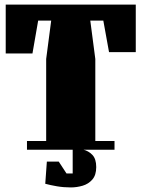

<svg xmlns="http://www.w3.org/2000/svg" viewBox="-20 -655 619 840"><path d="M574 -635V-427H457L432 -565H375L397 -397V-38H481V0H98V-38H182V-397L204 -565H147L122 -421H5V-635ZM401 76Q401 111 384 130.5Q367 150 341.5 157.5Q316 165 290 165Q258 165 229 160Q200 155 178 149L185 52H237L271 104H298V-6Q320 -6 343.5 -0.5Q367 5 384 22.5Q401 40 401 76Z"/></svg>

Font: Unlock
Style: Regular
Weight: 400
Designer: Eduardo Rodriguez Tunni
Foundry: Eduardo Rodriguez Tunni
Version: Version 1.003; ttfautohint (v1.8.4.7-5d5b);gftools[0.9.23]